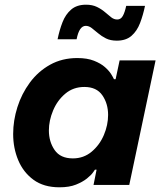

<svg xmlns="http://www.w3.org/2000/svg" viewBox="-20 -787 682 817"><path d="M477 -614Q450 -614 431 -623.5Q412 -633 397.5 -645.5Q383 -658 370.5 -667.5Q358 -677 345 -677Q317 -677 306 -620H225Q233 -659 246 -692.5Q259 -726 283 -746.5Q307 -767 346 -767Q373 -767 392.5 -757.5Q412 -748 426.5 -735.5Q441 -723 453 -713.5Q465 -704 479 -704Q494 -704 502.5 -719Q511 -734 517 -762H597Q589 -723 576 -689Q563 -655 539.5 -634.5Q516 -614 477 -614ZM309 -540Q351 -540 380 -528.5Q409 -517 426.5 -501.5Q444 -486 453 -471.5Q462 -457 465 -450H472L489 -530H642L530 0H378L391 -65H384Q384 -65 376 -53.5Q368 -42 350 -27.5Q332 -13 303.5 -1.5Q275 10 233 10Q166 10 122.5 -22Q79 -54 57.5 -105.5Q36 -157 36 -217Q36 -274 54 -331Q72 -388 107 -435.5Q142 -483 193 -511.5Q244 -540 309 -540ZM339 -417Q292 -417 258 -388.5Q224 -360 206 -317Q188 -274 188 -232Q188 -184 212.5 -148.5Q237 -113 290 -113Q336 -113 370 -141.5Q404 -170 422 -212.5Q440 -255 440 -298Q440 -346 415.5 -381.5Q391 -417 339 -417Z"/></svg>

Font: Be Vietnam Pro
Style: Bold Italic
Weight: 700
Italic angle: -12°
Designer: Lam Bao, Tony Le, Vietanh Nguyen
Foundry: Yellow Type Foundry
Version: Version 1.002; ttfautohint (v1.8.3)